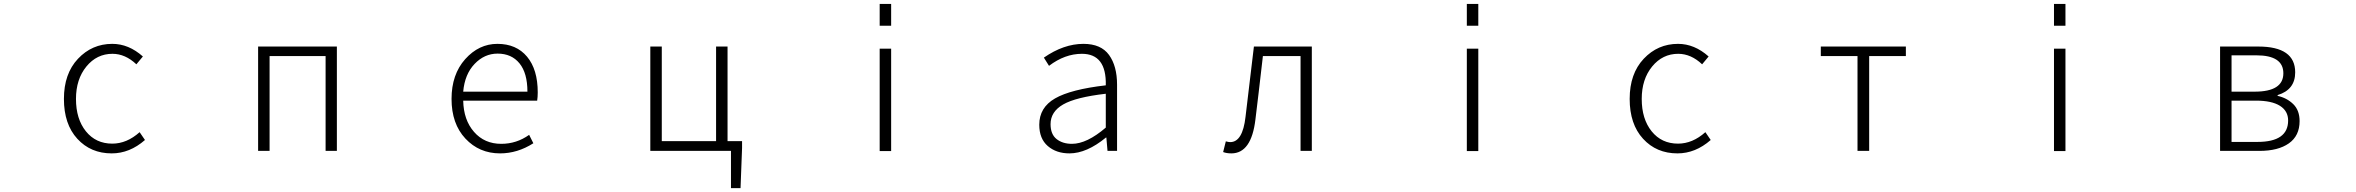

<svg xmlns="http://www.w3.org/2000/svg" viewBox="-20 -771 12040 981"><path d="M550.8 12.7Q443.4 12.7 375 -62Q306.6 -136.7 306.6 -265.6Q306.6 -394.5 378.4 -470.7Q450.2 -546.9 553.7 -546.9Q637.7 -546.9 710 -482.4L676.8 -442.4Q620.1 -496.1 554.7 -496.1Q474.6 -496.1 421.4 -431.2Q368.2 -366.2 368.2 -265.6Q368.2 -163.1 418.9 -100.1Q469.7 -37.1 553.7 -37.1Q627.9 -37.1 693.4 -95.7L720.7 -55.7Q642.6 12.7 550.8 12.7Z M1298.8 0V-533.2H1701.2V0H1643.6V-484.4H1357.4V0Z M2535.2 12.7Q2428.7 12.7 2357.9 -63Q2287.1 -138.7 2287.1 -265.6Q2287.1 -390.6 2356.9 -468.8Q2426.8 -546.9 2521.5 -546.9Q2618.2 -546.9 2672.9 -481.4Q2727.5 -416 2727.5 -298.8Q2727.5 -275.4 2724.6 -256.8H2346.7Q2348.6 -158.2 2401.9 -97.2Q2455.1 -36.1 2541 -36.1Q2619.1 -36.1 2683.6 -82L2705.1 -39.1Q2624 12.7 2535.2 12.7ZM2346.7 -302.7H2674.8Q2674.8 -397.5 2634.3 -447.3Q2593.8 -497.1 2522.5 -497.1Q2455.1 -497.1 2404.8 -444.3Q2354.5 -391.6 2346.7 -302.7Z M3697.3 -49.8H3771.5V-14.6L3763.7 190.4H3714.8V0H3302.7V-533.2H3361.3V-49.8H3638.7V-533.2H3697.3Z M4474.6 -639.6V-751H4533.2V-639.6ZM4474.6 1V-522.5H4533.2V1Z M5444.3 12.7Q5377 12.7 5333.5 -24.9Q5290 -62.5 5290 -133.8Q5290 -221.7 5370.6 -268.1Q5451.2 -314.5 5629.9 -335Q5633.8 -496.1 5507.8 -496.1Q5420.9 -496.1 5339.8 -434.6L5313.5 -476.6Q5415 -546.9 5515.6 -546.9Q5605.5 -546.9 5646.5 -490.2Q5687.5 -433.6 5687.5 -337.9V0H5638.7L5632.8 -68.4H5630.9Q5532.2 12.7 5444.3 12.7ZM5457 -36.1Q5533.2 -36.1 5629.9 -119.1V-292Q5476.6 -274.4 5412.1 -237.3Q5347.7 -200.2 5347.7 -136.7Q5347.7 -85 5378.4 -60.5Q5409.2 -36.1 5457 -36.1Z M6271.5 12.7Q6247.1 12.7 6229.5 5.9L6243.2 -48.8Q6256.8 -44.9 6265.6 -44.9Q6329.1 -44.9 6343.8 -173.8Q6350.6 -234.4 6365.2 -353.5Q6379.9 -472.7 6386.7 -533.2H6682.6V0H6625V-484.4H6432.6Q6425.8 -419.9 6411.1 -299.3Q6396.5 -178.7 6394.5 -161.1Q6374 12.7 6271.5 12.7Z M7474.6 -639.6V-751H7533.2V-639.6ZM7474.6 1V-522.5H7533.2V1Z M8550.8 12.7Q8443.4 12.7 8375 -62Q8306.6 -136.7 8306.6 -265.6Q8306.6 -394.5 8378.4 -470.7Q8450.2 -546.9 8553.7 -546.9Q8637.7 -546.9 8710 -482.4L8676.8 -442.4Q8620.1 -496.1 8554.7 -496.1Q8474.6 -496.1 8421.4 -431.2Q8368.2 -366.2 8368.2 -265.6Q8368.2 -163.1 8418.9 -100.1Q8469.7 -37.1 8553.7 -37.1Q8627.9 -37.1 8693.4 -95.7L8720.7 -55.7Q8642.6 12.7 8550.8 12.7Z M9470.7 0V-484.4H9283.2V-533.2H9717.8V-484.4H9530.3V0Z M10474.6 -639.6V-751H10533.2V-639.6ZM10474.6 1V-522.5H10533.2V1Z M11323.2 0V-533.2H11518.6Q11707 -533.2 11707 -401.4Q11707 -312.5 11617.2 -285.2V-281.2Q11665 -270.5 11697.3 -238.8Q11729.5 -207 11729.5 -152.3Q11729.5 -77.1 11674.8 -38.6Q11620.1 0 11524.4 0ZM11381.8 -302.7H11500Q11646.5 -302.7 11646.5 -396.5Q11646.5 -488.3 11508.8 -488.3H11381.8ZM11381.8 -45.9H11514.6Q11670.9 -45.9 11670.9 -155.3Q11670.9 -204.1 11628.9 -230.5Q11586.9 -256.8 11506.8 -256.8H11381.8Z"/></svg>

Font: Gen Shin Gothic Monospace Light
Style: Regular
Weight: 300
Designer: [Source Han Sans]
Ryoko NISHIZUKA  (kana & ideographs); Paul D. Hunt (Latin, Greek & Cyrillic); Wenlong ZHANG  (bopomofo
Version: Version 1.002.20150607